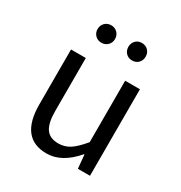

<svg xmlns="http://www.w3.org/2000/svg" viewBox="-165 -804 879 934"><g transform="rotate(30 274.5 -337.0)"><path d="M80 -178V-486H163V-189Q163 -121 184.5 -90Q206 -59 254 -59Q290 -59 319 -78Q348 -97 384 -141V-486H467V0H399L392 -76H389Q314 12 229 12Q80 12 80 -178ZM156 -602Q142 -616 142 -637Q142 -658 156 -672Q170 -686 191 -686Q212 -686 226 -672Q240 -658 240 -637Q240 -616 226 -602Q212 -588 191 -588Q170 -588 156 -602ZM363 -686Q385 -686 398.5 -672Q412 -658 412 -637Q412 -616 398.5 -602Q385 -588 363 -588Q342 -588 328.5 -602Q315 -616 315 -637Q315 -658 328.5 -672Q342 -686 363 -686Z"/></g></svg>

Font: RibengUni
Style: Regular
Weight: 400
Designer: (1) Dr. Andrew Glass (Program Manager at Microsoft Corporation)
(2) Bivuti Chakma (Suz Moriz)
(3) Paul D. Hunt (Adobe Co
Foundry: Bivuti Chakma and Jyoti Chakma
Version: Version 1.2020